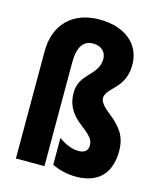

<svg xmlns="http://www.w3.org/2000/svg" viewBox="-115 -849 790 942"><g transform="rotate(15 279.5 -377.5)"><path d="M486 -591C486 -700 399 -765 274 -765C137 -765 53 -680 53 -545V0H198V-528C198 -604 224 -643 273 -643C319 -643 341 -615 341 -582C341 -498 243 -483 243 -387C243 -341 254 -292 322 -240C374 -200 387 -184 387 -155C387 -130 372 -115 339 -115C307 -115 270 -130 238 -154V-18C277 2 321 10 360 10C471 10 533 -51 533 -166C533 -240 501 -282 442 -329C405 -357 389 -379 389 -397C389 -452 486 -468 486 -591Z"/></g></svg>

Font: Noto Sans Armenian ExtraCondensed ExtraBold
Style: Regular
Weight: 800
Width: 2
Designer: Monotype Design Team
Foundry: Monotype Imaging Inc.
Version: Version 2.008